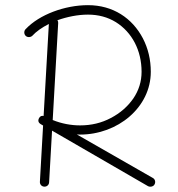

<svg xmlns="http://www.w3.org/2000/svg" viewBox="-20 -695 680 733"><path d="M129.4 -244.6C124 -234.9 126 -227.1 135.3 -221.2L144.5 -215.8L132.3 -1C131.8 8.8 138.7 17.1 148.9 17.6C158.7 18.1 167 11.2 167.5 1L178.7 -196.3L544.9 15.6C553.2 20 565.4 17.6 569.8 9.3C575.2 0 571.8 -11.2 563.5 -15.6L273.4 -181.6C277.3 -181.2 281.2 -181.2 285.6 -181.2C429.7 -181.2 555.7 -285.2 555.7 -420.9C555.7 -467.3 545.4 -510.3 525.4 -548.8C484.9 -626 411.1 -675.3 315.9 -675.3C227.1 -675.3 130.4 -639.2 78.6 -584.5C71.3 -578.1 70.8 -566.4 77.1 -559.1C83.5 -551.8 95.2 -551.8 102.5 -557.6C118.2 -574.7 139.6 -589.8 166.5 -603.5L146.5 -252.4C139.2 -253.9 133.3 -251.5 129.4 -244.6ZM202.1 -606.4C202.6 -610.8 201.7 -614.3 199.2 -617.7C236.3 -630.9 277.3 -639.2 315.9 -639.2C356 -639.2 391.6 -629.4 422.4 -610.4C483.9 -571.8 520.5 -502.9 520.5 -420.9C520.5 -383.8 509.8 -349.6 488.8 -318.8C467.3 -288.1 439 -263.2 403.3 -244.6C367.7 -225.6 328.6 -216.3 285.6 -216.3C252 -216.3 215.8 -222.7 181.2 -236.8Z"/></svg>

Font: Mikhak ExtraLight
Style: Regular
Weight: 200
Designer: Amin Abedi
Version: Version 3.2